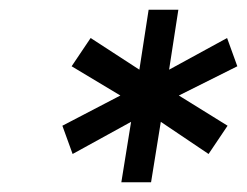

<svg xmlns="http://www.w3.org/2000/svg" viewBox="-20 -767 507 394"><path d="M229 -393H290L310 -517L408 -451L447 -509L347 -571L467 -631L446 -689L327 -624L346 -747H285L266 -624L166 -689L127 -631L227 -571L108 -509L129 -451L249 -517Z"/></svg>

Font: Arthouse Owned Medium
Style: Italic
Weight: 500
Italic angle: -10°
Designer: Jeremy Tribby
Foundry: Tribby Type
Version: Version 1.000;PS 001.000;hotconv 1.0.88;makeotf.lib2.5.64775